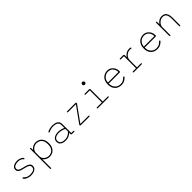

<svg xmlns="http://www.w3.org/2000/svg" viewBox="448 -2579 4675 4675"><g transform="rotate(-45 2785.5 -242.0)"><path d="M303.5 10.5Q264 10.5 227.8 0.8Q191.5 -9 163.5 -24Q135.5 -39 119.2 -55.5Q103 -72 103 -85Q103 -91 106.8 -95.2Q110.5 -99.5 117 -99.5Q124.5 -99.5 130 -95.5Q135.5 -91.5 144.5 -82.5Q160 -67.5 179.8 -53.5Q199.5 -39.5 229.5 -30.2Q259.5 -21 305 -21Q375 -21 419 -45.8Q463 -70.5 463 -125.5Q463 -158 440.5 -178Q418 -198 381.2 -210.5Q344.5 -223 301.5 -231.5Q258.5 -240.5 217.8 -253.8Q177 -267 150.8 -292.5Q124.5 -318 124.5 -362.5Q124.5 -395 140.2 -418.5Q156 -442 182.2 -457.2Q208.5 -472.5 241 -480Q273.5 -487.5 307 -487.5Q342.5 -487.5 373.8 -479.5Q405 -471.5 428.8 -458.8Q452.5 -446 466 -431.2Q479.5 -416.5 479.5 -403Q479.5 -397 476.2 -393Q473 -389 467 -389Q460.5 -389 456.5 -392.2Q452.5 -395.5 445.5 -404Q432 -420 400.2 -438Q368.5 -456 307 -456Q285.5 -456 259.8 -451.8Q234 -447.5 210.8 -437Q187.5 -426.5 172.8 -408.2Q158 -390 158 -362.5Q158 -330.5 178 -312Q198 -293.5 232.2 -282.5Q266.5 -271.5 310 -262Q355 -252.5 398 -237.8Q441 -223 468.8 -196.8Q496.5 -170.5 496.5 -125.5Q496.5 -80 470.2 -49.8Q444 -19.5 400.2 -4.5Q356.5 10.5 303.5 10.5Z M741 -452.5Q741 -481 756.5 -481Q764 -481 768.2 -473.8Q772.5 -466.5 772.5 -452.5V-395.5Q800 -436.5 847 -461.5Q894 -486.5 948 -486.5Q1002 -486.5 1051 -460Q1100 -433.5 1131.2 -378.8Q1162.5 -324 1162.5 -239Q1162.5 -154.5 1131.2 -99Q1100 -43.5 1051 -16.5Q1002 10.5 948 10.5Q894 10.5 847 -13.5Q800 -37.5 772.5 -77.5V209.5Q772.5 238 756.5 238Q741 238 741 209.5ZM772.5 -163.5Q777.5 -121 803.8 -88.8Q830 -56.5 868.2 -38.8Q906.5 -21 946.5 -21Q995 -21 1036.5 -44.2Q1078 -67.5 1103.5 -116Q1129 -164.5 1129 -239Q1129 -315.5 1103.5 -363Q1078 -410.5 1036.5 -432.8Q995 -455 946.5 -455Q906.5 -455 868 -436.8Q829.5 -418.5 803 -385.8Q776.5 -353 772.5 -309.5Z M1719 0Q1705 0 1697.8 -6.8Q1690.5 -13.5 1690.5 -26V-73.5Q1679 -57.5 1651.8 -38.8Q1624.5 -20 1585.5 -6.8Q1546.5 6.5 1499.5 6.5Q1446.5 6.5 1404.8 -8Q1363 -22.5 1339 -53.2Q1315 -84 1315 -133.5Q1315 -179 1339.8 -211.5Q1364.5 -244 1410.5 -261.5Q1456.5 -279 1519.5 -279Q1551 -279 1586 -272Q1621 -265 1649.5 -255Q1678 -245 1690.5 -235.5V-331Q1690.5 -373.5 1674.5 -398.8Q1658.5 -424 1632.5 -436.5Q1606.5 -449 1576.8 -453Q1547 -457 1519 -457Q1484 -457 1443.8 -446.5Q1403.5 -436 1379.5 -423.5Q1373.5 -420.5 1368 -418.8Q1362.5 -417 1358.5 -417Q1351 -417 1347 -421.8Q1343 -426.5 1343 -431.5Q1343 -437 1348 -442.2Q1353 -447.5 1362.5 -452.5Q1389 -465.5 1432.8 -476.5Q1476.5 -487.5 1525.5 -487.5Q1557.5 -487.5 1591.8 -481.5Q1626 -475.5 1655.5 -459.8Q1685 -444 1703.5 -414.8Q1722 -385.5 1722 -339V-30.5H1783Q1797 -30.5 1804.2 -26.5Q1811.5 -22.5 1811.5 -15Q1811.5 -8 1804.2 -4Q1797 0 1783 0ZM1690.5 -201Q1676.5 -211.5 1645.5 -222.5Q1614.5 -233.5 1580.2 -241Q1546 -248.5 1520.5 -248.5Q1440 -248.5 1393.2 -219.2Q1346.5 -190 1346.5 -133.5Q1346.5 -92 1367.5 -68Q1388.5 -44 1423.8 -34Q1459 -24 1501.5 -24Q1548 -24 1586.5 -39.5Q1625 -55 1652 -76Q1679 -97 1690.5 -112.5Z M1999 -21.5Q1999 -27.5 2001.8 -32.8Q2004.5 -38 2010.5 -46.5L2296.5 -445.5H2035Q2021 -445.5 2013.8 -449.8Q2006.5 -454 2006.5 -461Q2006.5 -468 2013.8 -472Q2021 -476 2035 -476H2304.5Q2318.5 -476 2325.8 -470.8Q2333 -465.5 2333 -454Q2333 -449 2330.5 -443.8Q2328 -438.5 2322 -430L2035.5 -30.5H2306.5Q2320.5 -30.5 2327.8 -26.5Q2335 -22.5 2335 -15Q2335 -8 2327.8 -4Q2320.5 0 2306.5 0H2027.5Q2013.5 0 2006.2 -5.5Q1999 -11 1999 -21.5Z M2612.5 -30.5H2775V-445.5H2639.5Q2625.5 -445.5 2619 -449.8Q2612.5 -454 2612.5 -461Q2612.5 -468 2619 -472Q2625.5 -476 2639.5 -476H2778Q2806.5 -476 2806.5 -447.5V-30.5H2969Q2983 -30.5 2989.5 -26.5Q2996 -22.5 2996 -15Q2996 -8 2989.5 -4Q2983 0 2969 0H2612.5Q2598.5 0 2592.2 -4Q2586 -8 2586 -15Q2586 -22.5 2592.2 -26.5Q2598.5 -30.5 2612.5 -30.5ZM2742 -674.5Q2742 -687.5 2748.2 -698.2Q2754.5 -709 2765.5 -715.2Q2776.5 -721.5 2789.5 -721.5Q2802.5 -721.5 2813.2 -715.2Q2824 -709 2830.2 -698.2Q2836.5 -687.5 2836.5 -674.5Q2836.5 -661.5 2830.2 -650.5Q2824 -639.5 2813.2 -633.2Q2802.5 -627 2789.5 -627Q2776.5 -627 2765.5 -633.2Q2754.5 -639.5 2748.2 -650.5Q2742 -661.5 2742 -674.5Z M3408 10.5Q3352.5 10.5 3301.5 -16Q3250.5 -42.5 3218 -97.8Q3185.5 -153 3185.5 -239Q3185.5 -304.5 3205.5 -351.5Q3225.5 -398.5 3258.5 -428.8Q3291.5 -459 3331 -473.2Q3370.5 -487.5 3409 -487.5Q3471.5 -487.5 3518.8 -457.5Q3566 -427.5 3592.5 -377.2Q3619 -327 3619 -265Q3619 -251 3611.2 -243.8Q3603.5 -236.5 3590 -236.5H3219Q3219.5 -164 3246.8 -116.2Q3274 -68.5 3317.2 -44.8Q3360.5 -21 3408 -21Q3472 -21 3509 -43.8Q3546 -66.5 3567 -89.5Q3573.5 -96.5 3578.8 -100.2Q3584 -104 3590 -104Q3596 -104 3601 -100.2Q3606 -96.5 3606 -90Q3606 -85 3603.5 -79.8Q3601 -74.5 3595.5 -69Q3571 -42 3526 -15.8Q3481 10.5 3408 10.5ZM3220.5 -268H3584.5Q3581 -353.5 3534 -404.8Q3487 -456 3407 -456Q3366 -456 3325.2 -435.8Q3284.5 -415.5 3255.5 -374Q3226.5 -332.5 3220.5 -268Z M3983 -30.5H4108Q4122 -30.5 4129.2 -26.5Q4136.5 -22.5 4136.5 -15Q4136.5 -8 4129.2 -4Q4122 0 4108 0H3854.5Q3840.5 0 3833.2 -4Q3826 -8 3826 -15Q3826 -22.5 3833.2 -26.5Q3840.5 -30.5 3854.5 -30.5H3951.5V-445.5H3854.5Q3840.5 -445.5 3833.2 -449.8Q3826 -454 3826 -461Q3826 -468 3833.2 -472Q3840.5 -476 3854.5 -476H3954.5Q3968.5 -476 3975.8 -468.8Q3983 -461.5 3983 -447.5V-381.5Q4011 -429 4059.8 -458.2Q4108.5 -487.5 4161 -487.5Q4185 -487.5 4205 -482.5Q4225 -477.5 4225 -464.5Q4225 -457.5 4220.2 -453.8Q4215.5 -450 4207.5 -450Q4205 -450 4201 -450.5Q4197 -451 4191.5 -452Q4184 -453.5 4175.2 -454.2Q4166.5 -455 4158.5 -455Q4118.5 -455 4077.8 -432.2Q4037 -409.5 4010 -369Q3983 -328.5 3983 -275Z M4646 10.5Q4590.5 10.5 4539.5 -16Q4488.5 -42.5 4456 -97.8Q4423.5 -153 4423.5 -239Q4423.5 -304.5 4443.5 -351.5Q4463.5 -398.5 4496.5 -428.8Q4529.5 -459 4569 -473.2Q4608.5 -487.5 4647 -487.5Q4709.5 -487.5 4756.8 -457.5Q4804 -427.5 4830.5 -377.2Q4857 -327 4857 -265Q4857 -251 4849.2 -243.8Q4841.5 -236.5 4828 -236.5H4457Q4457.5 -164 4484.8 -116.2Q4512 -68.5 4555.2 -44.8Q4598.5 -21 4646 -21Q4710 -21 4747 -43.8Q4784 -66.5 4805 -89.5Q4811.5 -96.5 4816.8 -100.2Q4822 -104 4828 -104Q4834 -104 4839 -100.2Q4844 -96.5 4844 -90Q4844 -85 4841.5 -79.8Q4839 -74.5 4833.5 -69Q4809 -42 4764 -15.8Q4719 10.5 4646 10.5ZM4458.5 -268H4822.5Q4819 -353.5 4772 -404.8Q4725 -456 4645 -456Q4604 -456 4563.2 -435.8Q4522.5 -415.5 4493.5 -374Q4464.5 -332.5 4458.5 -268Z M5436.5 5Q5420.5 5 5420.5 -24V-269Q5420.5 -365 5389.2 -410.5Q5358 -456 5288 -456Q5255.5 -456 5224.2 -441.5Q5193 -427 5168 -402.8Q5143 -378.5 5128 -349Q5113 -319.5 5113 -290V-24Q5113 5 5097 5Q5081.5 5 5081.5 -24V-456.5Q5081.5 -485 5097 -485Q5113 -485 5113 -456.5V-386.5Q5140 -429 5187 -458.2Q5234 -487.5 5291.5 -487.5Q5344.5 -487.5 5380.2 -464.2Q5416 -441 5434 -393.8Q5452 -346.5 5452 -274V-24Q5452 -10 5448 -2.5Q5444 5 5436.5 5Z"/></g></svg>

Font: Sono ExtraLight
Style: Regular
Weight: 200
Designer: Tyler Finck
Foundry: Tyler Finck
Version: Version 2.112